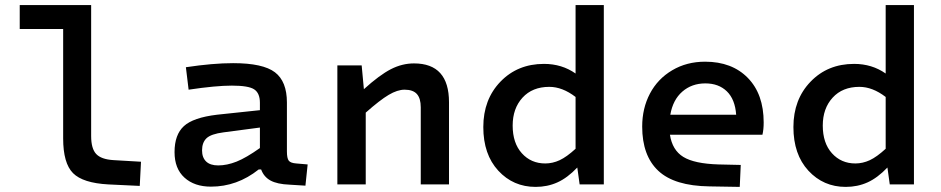

<svg xmlns="http://www.w3.org/2000/svg" viewBox="-20 -730 3723 760"><path d="M230 -182.1V-615.2H58.1V-710H340.8V-191.9Q340.8 -141.6 360.8 -120.4Q380.9 -99.1 429.2 -96.2L538.1 -89.8L533.2 5.9L409.2 0Q308.1 -5.4 269 -44.7Q230 -84 230 -182.1Z M1115.7 -130.9Q1115.7 -103.5 1123 -94Q1130.4 -84.5 1152.8 -83L1197.8 -79.1L1189 4.9L1126 1Q1077.1 -1 1050.8 -15.4Q1024.4 -29.8 1013.7 -59.1H1003.9Q918.5 8.8 814.9 8.8Q749.5 8.8 710.2 -26.9Q670.9 -62.5 670.9 -127.9Q670.9 -196.8 707.8 -230.7Q744.6 -264.6 838.9 -275.9L1008.8 -293.9V-323.2Q1008.8 -361.3 986.3 -376.2Q963.9 -391.1 897.9 -391.1Q834.5 -391.1 726.6 -375L715.8 -463.9Q822.8 -480 902.8 -480Q1021 -480 1068.4 -443.8Q1115.7 -407.7 1115.7 -324.2ZM843.8 -75.2Q878.4 -75.2 916.5 -90.3Q954.6 -105.5 1008.8 -144V-225.1L864.7 -206.1Q815.4 -199.7 797.6 -182.9Q779.8 -166 779.8 -134.8Q779.8 -106.4 795.9 -90.8Q812 -75.2 843.8 -75.2Z M1411.6 -471.2 1420.4 -377Q1482.4 -433.1 1527.1 -456.1Q1571.8 -479 1618.7 -479Q1757.3 -479 1757.3 -325.2V0H1645.5V-305.2Q1645.5 -340.8 1630.1 -357.9Q1614.7 -375 1581.5 -375Q1553.2 -375 1518.6 -354.5Q1483.9 -334 1427.7 -284.2V0H1315.4V-471.2Z M2100.1 9.8Q2011.7 9.8 1952.4 -54.4Q1893.1 -118.7 1893.1 -227.1Q1893.1 -336.4 1960.9 -406.7Q2028.8 -477.1 2133.3 -477.1Q2204.1 -477.1 2258.3 -439V-710H2370.1V0H2274.4L2265.1 -66.9Q2226.1 -25.9 2186.5 -8.1Q2147 9.8 2100.1 9.8ZM2009.3 -232.9Q2009.3 -163.6 2045.7 -123.3Q2082 -83 2138.2 -83Q2167.5 -83 2195.3 -95.9Q2223.1 -108.9 2258.3 -141.1V-346.2Q2206.1 -386.2 2154.3 -386.2Q2087.4 -386.2 2048.3 -343.5Q2009.3 -300.8 2009.3 -232.9Z M2824.2 -79.1 2912.1 -77.1 2908.2 9.8 2788.1 7.8Q2649.4 5.9 2585.7 -54Q2522 -113.8 2522 -229Q2522 -301.3 2552.7 -359.6Q2583.5 -418 2640.9 -451.9Q2698.2 -485.8 2771 -485.8Q2877.4 -485.8 2940.2 -421.6Q3002.9 -357.4 3002.9 -245.1Q3002.9 -217.3 2998 -196.8H2631.8Q2641.1 -135.7 2684.8 -108.9Q2728.5 -82 2824.2 -79.1ZM2772 -399.9Q2718.3 -399.9 2680.9 -367.4Q2643.6 -335 2633.3 -275.9H2894Q2889.6 -336.9 2857.2 -368.4Q2824.7 -399.9 2772 -399.9Z M3327.6 9.8Q3239.3 9.8 3179.9 -54.4Q3120.6 -118.7 3120.6 -227.1Q3120.6 -336.4 3188.5 -406.7Q3256.3 -477.1 3360.8 -477.1Q3431.6 -477.1 3485.8 -439V-710H3597.7V0H3502L3492.7 -66.9Q3453.6 -25.9 3414.1 -8.1Q3374.5 9.8 3327.6 9.8ZM3236.8 -232.9Q3236.8 -163.6 3273.2 -123.3Q3309.6 -83 3365.7 -83Q3395 -83 3422.9 -95.9Q3450.7 -108.9 3485.8 -141.1V-346.2Q3433.6 -386.2 3381.8 -386.2Q3314.9 -386.2 3275.9 -343.5Q3236.8 -300.8 3236.8 -232.9Z"/></svg>

Font: IntelOne Mono Medium
Style: Regular
Weight: 500
Designer: Fred Shallcrass
Foundry: Frere-Jones Type LLC
Version: Version 1.200;hotconv 1.1.0;makeotfexe 2.6.0;FJTRelease1.2